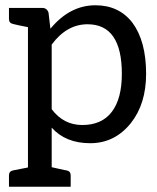

<svg xmlns="http://www.w3.org/2000/svg" viewBox="-20 -536 596 728"><path d="M172 -428Q245 -516 342 -516Q431 -516 482 -450Q534 -380 534 -256Q534 -142 476 -69Q415 7 322 7Q229 7 176 -52V98Q178 98 203 104Q229 110 232 110Q248 113 248 129V172H14V129Q14 113 30 110L86 99V-433Q40 -442 30 -445Q14 -448 14 -464V-506H140Q158 -506 164 -488L171 -428ZM176 -122Q221 -62 292 -62Q366 -62 404 -112Q442 -162 442 -256Q442 -444 312 -444Q233 -444 176 -367Z"/></svg>

Font: Aleo
Style: Regular
Weight: 400
Designer: Alessio Laiso
Version: Version 1.1